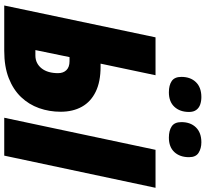

<svg xmlns="http://www.w3.org/2000/svg" viewBox="-52 -918 970 906"><g transform="rotate(90 433.0 -465.0)"><path d="M5.9 0 156.2 -713.9H335L280.3 -454.6H294.9Q365.7 -454.6 412.8 -431.6Q460 -408.7 483.6 -366.5Q507.3 -324.2 507.3 -266.1Q507.3 -212.4 490.2 -164.3Q473.1 -116.2 438 -79.3Q402.8 -42.5 348.6 -21.2Q294.4 0 219.7 0ZM216.3 -147H241.7Q261.2 -147 276.6 -154.8Q292 -162.6 303 -176.8Q314 -190.9 319.6 -210.4Q325.2 -230 325.2 -253.9Q325.2 -278.8 310.8 -293.5Q296.4 -308.1 268.6 -308.1H249.5ZM535.6 0 687 -713.9H866.2L714.4 0ZM629.4 -776.9Q596.2 -776.9 576.2 -790.3Q556.2 -803.7 556.2 -835.9Q556.2 -878.9 581.1 -904.5Q606 -930.2 651.4 -930.2Q680.2 -930.2 700.9 -917.2Q721.7 -904.3 721.7 -872.1Q721.7 -829.1 697.8 -803Q673.8 -776.9 629.4 -776.9ZM415.5 -776.9Q382.3 -776.9 362.5 -790.3Q342.8 -803.7 342.8 -835.9Q342.8 -878.9 367.7 -904.5Q392.6 -930.2 438 -930.2Q457 -930.2 472.9 -924.8Q488.8 -919.4 498.5 -906.5Q508.3 -893.6 508.3 -872.1Q508.3 -829.1 484.1 -803Q460 -776.9 415.5 -776.9Z"/></g></svg>

Font: Open Sans SemiCondensed ExtraBold
Style: Italic
Weight: 800
Width: 4
Italic angle: -12°
Designer: Monotype Design Team
Foundry: Monotype Imaging Inc.
Version: Version 3.003